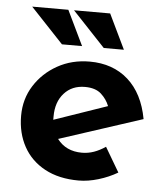

<svg xmlns="http://www.w3.org/2000/svg" viewBox="-49 -686 642 741"><g transform="rotate(5 272.0 -315.5)"><path d="M283 11Q206 11 151.5 -18.5Q97 -48 68.5 -100Q40 -152 40 -219Q40 -284 73 -336Q106 -388 161.5 -419Q217 -450 286 -450Q376 -450 435 -397.5Q494 -345 512 -247L190 -142Q224 -97 286 -97Q310 -97 332.5 -105Q355 -113 377 -128L433 -33Q399 -13 359 -1Q319 11 283 11ZM165 -214 371 -285Q361 -311 339 -331Q317 -351 276 -351Q226 -351 195.5 -317Q165 -283 165 -227Q165 -220 165 -214ZM46 -642H186L251 -507H173ZM208 -642H348L413 -507H335Z"/></g></svg>

Font: Reem Kufi SemiBold
Style: Regular
Weight: 600
Designer: Khaled Hosny
Version: Version 1.001